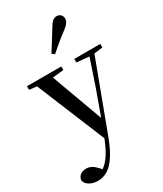

<svg xmlns="http://www.w3.org/2000/svg" viewBox="-273 -936 1109 1304"><g transform="rotate(-30 281.5 -284.0)"><path d="M247 -635 267 -620C304 -653 342 -685 395 -725C433 -752 448 -774 448 -796C448 -823 427 -839 406 -839C381 -839 363 -824 341 -785C304 -724 276 -680 247 -635ZM364 -499 462 -490 392 -283 322 -89 175 -490 262 -499V-527H-7V-499L52 -492L272 42L268 51C236 131 201 187 156 218L142 202C118 176 93 158 61 158C29 158 -1 173 -7 208C-4 247 42 271 91 271C173 271 239 210 301 44L501 -491L568 -499V-527H364Z"/></g></svg>

Font: Noto Serif CJK JP SemiBold
Style: Regular
Weight: 600
Designer: Ryoko NISHIZUKA 西塚涼子 (kana & ideographs); Frank Grießhammer (Latin, Greek & Cyrillic); Wenlong ZHANG 张文龙 (bopomofo); San
Foundry: Adobe
Version: Version 2.001;hotconv 1.1.0;makeotfexe 2.6.0